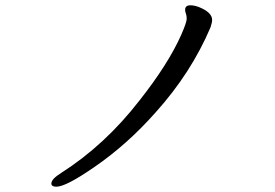

<svg xmlns="http://www.w3.org/2000/svg" viewBox="-20 -680 1040 725"><path d="M193 25Q174 25 174 13Q174 -4 211 -27Q377 -133 507 -301Q616 -439 665 -550Q685 -596 685 -609Q685 -621 682 -628.5Q679 -636 679 -643Q679 -660 699 -660Q714 -660 732 -653Q781 -633 781 -605Q781 -595 775 -577Q702 -405 568 -256Q460 -134 336 -49Q229 25 193 25Z"/></svg>

Font: LXGW WenKai Lite
Style: Bold
Weight: 700
Designer: LXGW / Fontworks Inc.
Foundry: LXGW / Fontworks Inc.
Version: Version 1.330;April 28, 2024